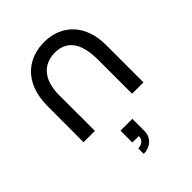

<svg xmlns="http://www.w3.org/2000/svg" viewBox="-236 -673 1077 1077"><g transform="rotate(-45 302.0 -134.5)"><path d="M454.5 -270.5V0H544.5V-298.5C544.5 -460 446 -552 316 -554C191.5 -556.5 70 -481 70 -284.5L69.5 0H159.5L160 -115.5L159.5 -133.5V-284.5C159.5 -409.5 222 -469.5 311.5 -469.5C425.5 -469.5 454.5 -372 454.5 -270.5ZM262 285C312 285 356 253 356 194.5V100.5H262V194.5H313C314.5 234 275 241.5 262 241.5Z"/></g></svg>

Font: Eudonet Medium
Style: Regular
Weight: 500
Designer: Mikhail Sharanda
Foundry: Mikhail Sharanda
Version: Version 4.503;Glyphs 3.1.2 (3151)